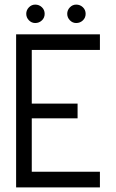

<svg xmlns="http://www.w3.org/2000/svg" viewBox="-20 -814 504 834"><path d="M118 -597V-364H317V-300H118V-68H414V0H50V-665H414V-597ZM352 -754Q352 -771 340 -782.5Q328 -794 311 -794Q295 -794 283.5 -782Q272 -770 272 -754Q272 -738 283.5 -726Q295 -714 311 -714Q328 -714 340 -725.5Q352 -737 352 -754ZM174 -754Q174 -771 162 -782.5Q150 -794 133 -794Q117 -794 105.5 -782Q94 -770 94 -754Q94 -738 105.5 -726Q117 -714 133 -714Q150 -714 162 -725.5Q174 -737 174 -754Z"/></svg>

Font: Sulphur Point
Style: Regular
Weight: 400
Designer: Noponies / Dale Sattler
Foundry: Noponies
Version: Version 1.000; ttfautohint (v1.8)